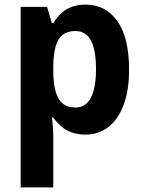

<svg xmlns="http://www.w3.org/2000/svg" viewBox="-20 -576 624 836"><path d="M353 -556Q440 -556 491 -484Q542 -412 542 -273Q542 -182 518 -118.5Q494 -55 451.5 -22.5Q409 10 352 10Q318 10 292 0.5Q266 -9 246.5 -26Q227 -43 212 -64H206Q209 -41 210.5 -19.5Q212 2 212 21V240H70V-546H185L206 -475H212Q228 -501 247.5 -519Q267 -537 293.5 -546.5Q320 -556 353 -556ZM308 -441Q274 -441 253 -424.5Q232 -408 222.5 -374.5Q213 -341 212 -290V-270Q212 -216 221.5 -180Q231 -144 252 -126Q273 -108 309 -108Q339 -108 358.5 -127Q378 -146 388 -183Q398 -220 398 -274Q398 -358 376 -399.5Q354 -441 308 -441Z"/></svg>

Font: Noto Sans SemiCondensed
Style: Regular
Weight: 400
Width: 4
Version: Version 2.013